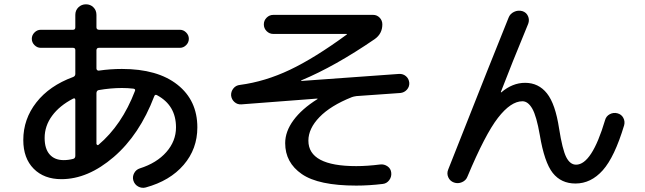

<svg xmlns="http://www.w3.org/2000/svg" viewBox="-20 -825 3040 905"><path d="M325.2 -360.4Q260.7 -327.1 225.6 -279.3Q190.4 -231.4 190.4 -174.8Q190.4 -124 213.9 -97.2Q237.3 -70.3 280.3 -70.3Q302.7 -70.3 325.2 -76.2Q335 -79.1 335 -90.8V-353.5Q335 -364.3 325.2 -360.4ZM554.7 -410.2Q502 -410.2 445.3 -400.4Q435.5 -398.4 434.6 -386.7V-147.5Q434.6 -144.5 438 -142.1Q441.4 -139.6 443.4 -141.6Q554.7 -235.4 616.2 -396.5Q620.1 -405.3 608.4 -407.2Q582 -410.2 554.7 -410.2ZM269.5 19.5Q187.5 19.5 138.7 -29.8Q89.8 -79.1 89.8 -165Q89.8 -263.7 151.4 -342.3Q212.9 -420.9 324.2 -461.9Q335 -465.8 335 -476.6V-588.9Q335 -599.6 324.2 -599.6H171.9Q155.3 -599.6 142.6 -612.3Q129.9 -625 129.9 -642.1Q129.9 -659.2 142.6 -671.9Q155.3 -684.6 171.9 -684.6H324.2Q335 -684.6 335 -696.3V-754.9Q335 -776.4 349.6 -790.5Q364.3 -804.7 385.3 -804.7Q406.2 -804.7 420.4 -790.5Q434.6 -776.4 434.6 -754.9V-696.3Q434.6 -685.5 446.3 -684.6H828.1Q844.7 -684.6 857.4 -671.9Q870.1 -659.2 870.1 -642.1Q870.1 -625 857.4 -612.3Q844.7 -599.6 828.1 -599.6H446.3Q435.5 -599.6 434.6 -588.9V-502Q434.6 -497.1 438.5 -494.1Q442.4 -491.2 446.3 -492.2Q500 -500 554.7 -500Q722.7 -500 816.4 -425.8Q910.2 -351.6 910.2 -224.6Q910.2 -123 845.7 -47.9Q781.2 27.3 667 58.6Q648.4 63.5 631.3 54.2Q614.3 44.9 608.4 25.4Q603.5 7.8 612.3 -8.8Q621.1 -25.4 638.7 -31.2Q718.8 -56.6 764.2 -108.4Q809.6 -160.2 809.6 -224.6Q809.6 -328.1 720.7 -376Q710.9 -381.8 707 -371.1Q637.7 -189.5 516.1 -85Q394.5 19.5 269.5 19.5Z M1117.2 -333Q1098.6 -332 1085 -344.2Q1071.3 -356.4 1069.3 -375Q1068.4 -393.6 1080.1 -408.2Q1091.8 -422.9 1111.3 -424.8Q1229.5 -440.4 1346.7 -496.1Q1463.9 -551.8 1614.3 -662.1Q1615.2 -662.1 1615.2 -664.1Q1615.2 -665 1613.3 -665H1268.6Q1250 -665 1236.8 -678.2Q1223.6 -691.4 1223.6 -710Q1223.6 -728.5 1236.8 -741.7Q1250 -754.9 1268.6 -754.9H1738.3Q1756.8 -754.9 1769.5 -741.7Q1782.2 -728.5 1782.2 -710Q1782.2 -666 1746.1 -640.6Q1559.6 -512.7 1400.4 -446.3Q1399.4 -446.3 1399.4 -444.3Q1399.4 -443.4 1400.4 -443.4L1861.3 -476.6Q1879.9 -477.5 1893.6 -465.8Q1907.2 -454.1 1909.2 -434.6Q1910.2 -416 1897.9 -402.3Q1885.7 -388.7 1867.2 -386.7L1660.2 -372.1Q1646.5 -370.1 1638.7 -367.2Q1538.1 -327.1 1485.8 -272.9Q1433.6 -218.8 1433.6 -162.1Q1433.6 -42 1659.2 -42Q1710.9 -42 1772.5 -49.8Q1791 -51.8 1806.6 -41Q1822.3 -30.3 1824.2 -10.7Q1826.2 8.8 1814.5 24.4Q1802.7 40 1784.2 42Q1719.7 49.8 1659.2 49.8Q1481.4 49.8 1402.8 -4.4Q1324.2 -58.6 1324.2 -150.4Q1324.2 -205.1 1363.3 -258.3Q1402.3 -311.5 1475.6 -357.4Q1476.6 -357.4 1476.6 -359.4Q1476.6 -360.4 1475.6 -360.4Z M2092.8 -26.4Q2318.4 -597.7 2377 -741.2Q2383.8 -759.8 2402.8 -769Q2421.9 -778.3 2442.4 -772.5Q2460.9 -766.6 2468.8 -749Q2476.6 -731.4 2469.7 -712.9Q2390.6 -521.5 2340.8 -391.6Q2340.8 -389.6 2341.8 -389.6H2342.8Q2395.5 -434.6 2455.1 -434.6Q2518.6 -434.6 2558.1 -384.8Q2597.7 -335 2615.2 -219.7Q2630.9 -120.1 2648.9 -84.5Q2667 -48.8 2695.3 -48.8Q2769.5 -48.8 2832 -258.8Q2836.9 -277.3 2854 -286.6Q2871.1 -295.9 2890.1 -291Q2909.2 -286.1 2918 -269.5Q2926.8 -252.9 2921.9 -234.4Q2877 -85 2821.3 -22.5Q2765.6 40 2692.4 40Q2625 40 2585.4 -9.8Q2545.9 -59.6 2524.4 -188.5Q2508.8 -278.3 2488.8 -313Q2468.8 -347.7 2442.4 -347.7Q2387.7 -347.7 2327.1 -269.5Q2266.6 -191.4 2183.6 6.8Q2176.8 25.4 2157.7 33.7Q2138.7 42 2119.6 35.2Q2100.6 28.3 2092.8 10.3Q2085 -7.8 2092.8 -26.4Z"/></svg>

Font: Rounded-X Mgen+ 1m medium
Style: Regular
Weight: 500
Designer: [Source Han Sans]
Ryoko NISHIZUKA  (kana & ideographs); Paul D. Hunt (Latin, Greek & Cyrillic); Wenlong ZHANG  (bopomofo
Version: Version 1.059.20150602